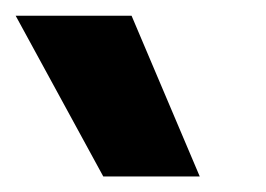

<svg xmlns="http://www.w3.org/2000/svg" viewBox="-20 -837 340 245"><path d="M234.9 -611.8H111.8L0 -816.9H147.9Z"/></svg>

Font: Sora SemiBold
Style: Regular
Weight: 600
Designer: Jonathan Barnbrook, Julián Moncada
Foundry: Barnbrook Fonts
Version: Version 2.000